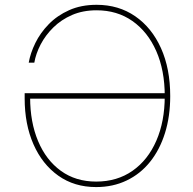

<svg xmlns="http://www.w3.org/2000/svg" viewBox="-20 -757 790 787"><path d="M374 9.8Q284.7 9.8 219 -36.9Q153.3 -83.5 117.2 -165.5Q81.1 -247.6 81.1 -353.5V-375H662.6V-352.5H93.8L103.5 -357.4Q103.5 -256.3 136.2 -178.5Q168.9 -100.6 229.7 -56.6Q290.5 -12.7 374 -12.7Q460 -12.7 523.2 -56.9Q586.4 -101.1 620.8 -180.2Q655.3 -259.3 655.3 -363.3Q655.3 -468.8 620.4 -547.9Q585.4 -627 522.7 -670.9Q460 -714.8 376 -714.8Q319.8 -714.8 275.4 -695.6Q231 -676.3 198.7 -644.5Q166.5 -612.8 146.7 -575Q127 -537.1 120.6 -500H97.7Q104.5 -539.1 124.8 -580.6Q145 -622.1 179.7 -657.7Q214.4 -693.4 263.4 -715.3Q312.5 -737.3 376 -737.3Q466.3 -737.3 534.2 -690.4Q602.1 -643.6 639.9 -559.6Q677.7 -475.6 677.7 -363.3Q677.7 -279.8 656.2 -211.4Q634.8 -143.1 595 -93.5Q555.2 -43.9 499 -17.1Q442.9 9.8 374 9.8Z"/></svg>

Font: Inter Thin
Style: Regular
Weight: 250
Designer: Rasmus Andersson
Foundry: rsms
Version: Version 4.001;git-66647c0bb